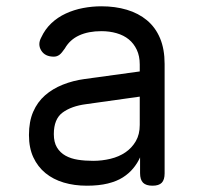

<svg xmlns="http://www.w3.org/2000/svg" viewBox="-20 -580 640 610"><path d="M424 -353V-375Q424 -402 414.5 -422Q405 -442 389 -455Q373 -468 350.5 -474.5Q328 -481 302 -481Q261 -481 231.5 -467.5Q202 -454 186 -426Q181 -419 177 -414Q173 -409 169 -406Q165 -403 160.5 -401.5Q156 -400 151 -400Q123 -400 111 -419.5Q99 -439 111 -461Q123 -487 143 -506Q163 -525 189 -537Q215 -549 244 -554.5Q273 -560 302 -560Q346 -560 383 -549Q420 -538 447 -515.5Q474 -493 488.5 -458.5Q503 -424 503 -377V-29Q503 -9 494 0.5Q485 10 464.5 10Q444 10 434.5 0.5Q425 -9 425 -30V-80Q417 -62 403.5 -45.5Q390 -29 370.5 -16.5Q351 -4 322.5 3Q294 10 256 10Q216 10 182.5 0Q149 -10 124.5 -30Q100 -50 86 -80Q72 -110 72 -151Q72 -194 85.5 -225Q99 -256 123 -277Q147 -298 179.5 -311Q212 -324 249 -329ZM424 -273 253 -249Q207 -243 179 -222.5Q151 -202 151 -154Q151 -128 161 -111.5Q171 -95 188 -85.5Q205 -76 227.5 -72.5Q250 -69 276 -69Q304 -69 331 -75.5Q358 -82 378.5 -96Q399 -110 411.5 -131.5Q424 -153 424 -183Z"/></svg>

Font: Maple Mono Normal NL Light
Style: Regular
Weight: 300
Monospace: yes
Designer: subframe7536
Version: Version 7.000